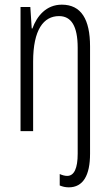

<svg xmlns="http://www.w3.org/2000/svg" viewBox="-20 -562 472 823"><path d="M275 241C336 241 366 190 366 97V-363C366 -479 328 -542 245 -542C178 -542 138 -493 119 -440H116L110 -532H68V0H122V-298C122 -435 167 -493 233 -493C285 -493 313 -451 313 -357V97C313 159 298 192 268 192C258 192 247 189 236 184V233C248 238 260 241 275 241Z"/></svg>

Font: Noto Sans Gurmukhi UI ExtraCondensed Light
Style: Regular
Weight: 300
Width: 2
Designer: Jelle Bosma - Monotype Design Team
Foundry: Monotype Imaging Inc.
Version: Version 2.004